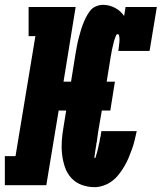

<svg xmlns="http://www.w3.org/2000/svg" viewBox="-40 -764 667 792"><path d="M350 8Q322 8 296.5 -1.5Q271 -11 253.5 -30.5Q236 -50 227.5 -75.5Q219 -101 216 -128.5Q213 -156 215 -184Q217 -212 222 -240L233 -308H202L151 0H-20V-120H24L106 -615H78V-735H272L222 -427H253L272 -545Q275 -560 277.5 -575Q280 -590 284 -604.5Q288 -619 292 -633.5Q296 -648 301.5 -662.5Q307 -677 314 -691Q321 -705 330.5 -718Q340 -731 355 -737.5Q370 -744 385 -744Q411 -744 434.5 -731.5Q458 -719 472 -698L478 -735H607L577 -554H448Q449 -559 449.5 -563.5Q450 -568 450.5 -572.5Q451 -577 451.5 -581.5Q452 -586 452.5 -590.5Q453 -595 453 -600Q453 -605 452.5 -609.5Q452 -614 451 -618.5Q450 -623 445 -623Q441 -623 439 -618.5Q437 -614 435.5 -609.5Q434 -605 432.5 -601Q431 -597 430 -593Q429 -589 428 -584.5Q427 -580 426 -576Q425 -572 424 -568Q423 -564 422 -559.5Q421 -555 420.5 -551Q420 -547 419 -542.5Q418 -538 417.5 -534Q417 -530 416 -526L400 -427H434L415 -308H380L365 -221Q364 -210 362 -199Q360 -188 359 -177Q358 -175 357.5 -172Q357 -169 357 -166Q356 -160 355 -154Q354 -148 353 -142Q353 -142 353 -141.5Q353 -141 353 -141Q352 -138 352 -134.5Q352 -131 351 -128Q351 -127 351 -126.5Q351 -126 351 -125Q350 -124 350 -122.5Q350 -121 350 -120Q350 -119 350 -118.5Q350 -118 350 -117Q350 -117 350 -116.5Q350 -116 350 -116Q350 -115 350 -115Q350 -115 350 -114Q350 -114 350 -114Q350 -114 350 -114Q350 -114 349.5 -114Q349 -114 349 -113Q349 -113 349 -113Q349 -113 350 -113Q350 -112 350 -112Q350 -112 350 -112Q350 -112 350 -112Q350 -112 350 -112Q350 -112 350 -112Q350 -112 350 -112Q350 -112 350 -112Q350 -112 350 -112Q350 -112 350.5 -112Q351 -112 351 -112Q351 -112 351 -112Q351 -112 351 -112Q354 -112 355 -116Q356 -120 356.5 -123Q357 -126 358.5 -129.5Q360 -133 360.5 -136Q361 -139 362 -142Q363 -145 363.5 -148Q364 -151 365 -154.5Q366 -158 366.5 -161Q367 -164 367.5 -167Q368 -170 369 -173Q370 -176 370.5 -179.5Q371 -183 371.5 -186Q372 -189 372.5 -192Q373 -195 374 -198Q375 -201 375.5 -204.5Q376 -208 376 -211Q377 -214 377.5 -217Q378 -220 378 -223H524Q520 -205 515.5 -186Q511 -167 504.5 -149Q498 -131 490.5 -113Q483 -95 473 -78Q463 -61 450.5 -45Q438 -29 422 -17Q406 -5 387 1.5Q368 8 350 8Z"/></svg>

Font: Iosevka Slab HvExObl
Style: Regular
Weight: 900
Width: 7
Italic angle: -9°
Monospace: yes
Designer: Belleve Invis
Foundry: Belleve Invis
Version: Version 11.1.1; ttfautohint (v1.8.3)